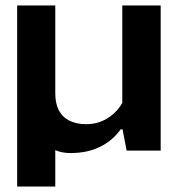

<svg xmlns="http://www.w3.org/2000/svg" viewBox="-20 -553 659 705"><path d="M43 132V-533H183V-211Q183 -173 196 -148Q209 -123 235 -110Q261 -97 296 -97Q339 -97 373.5 -118Q408 -139 429 -175V-533H570V0H445L430 -78H423Q394 -37 347.5 -14Q301 9 239 9Q210 9 187 0Q164 -9 148 -27L183 -63V132Z"/></svg>

Font: Hubot Sans SemiBold
Style: Regular
Weight: 600
Designer: Deni Anggara
Foundry: GitHub, Inc., Subsidiary of Microsoft Corporation
Version: Version 2.000